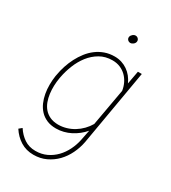

<svg xmlns="http://www.w3.org/2000/svg" viewBox="-218 -820 1023 1146"><g transform="rotate(30 293.5 -247.5)"><path d="M80.1 -269.5Q85.4 -301.3 95.9 -333.5Q106.4 -365.7 121.8 -395.5Q137.2 -425.3 157.5 -451.4Q177.7 -477.5 203.4 -496.8Q229 -516.1 259.8 -527.1Q290.5 -538.1 327.1 -538.1Q352.1 -538.1 374.5 -531Q397 -523.9 416 -510.7Q435.1 -497.6 450 -479Q464.8 -460.4 474.6 -438L491.2 -528.3H518.1L428.2 -7.3Q419.9 36.1 400.6 75.9Q381.3 115.7 352.1 146Q322.8 176.3 283.9 194.6Q245.1 212.9 198.2 212.9Q147.9 212.9 108.9 188.7Q69.8 164.6 43 123L63 106.4Q86.4 142.6 119.4 164.8Q152.3 187 196.8 187Q238.8 187 272.9 170.9Q307.1 154.8 333 127.9Q358.9 101.1 376.2 65.9Q393.6 30.8 401.4 -7.3L415.5 -78.1Q398.9 -58.6 378.7 -42.5Q358.4 -26.4 335.4 -14.6Q312.5 -2.9 287.4 3.4Q262.2 9.8 236.3 9.8Q199.7 9.8 172.6 -2Q145.5 -13.7 126.5 -33.9Q107.4 -54.2 95.7 -80.8Q84 -107.4 78.6 -137.5Q73.2 -167.5 73.5 -198.7Q73.7 -230 78.1 -259.3ZM105 -259.3Q100.6 -233.9 99.6 -206.1Q98.6 -178.2 102.1 -151.4Q105.5 -124.5 114.5 -100.3Q123.5 -76.2 139.4 -57.6Q155.3 -39.1 179 -28.1Q202.6 -17.1 235.4 -16.6Q264.2 -16.6 291.5 -24.7Q318.8 -32.7 343 -47.6Q367.2 -62.5 387.2 -83Q407.2 -103.5 421.4 -127.9L466.8 -382.3Q462.9 -409.7 451.2 -433.3Q439.5 -457 421.6 -474.4Q403.8 -491.7 379.9 -501.7Q356 -511.7 327.1 -511.7Q278.3 -511.7 240.7 -489.7Q203.1 -467.8 176 -432.9Q148.9 -397.9 131.8 -354.7Q114.7 -311.5 106.9 -269.5ZM341.3 -682.1Q342.8 -691.9 352.3 -700.2Q361.8 -708.5 372.1 -708.5Q383.3 -708.5 390.9 -700Q398.4 -691.4 396.5 -680.2Q395 -669.9 385.3 -662.1Q375.5 -654.3 365.2 -654.3Q354 -654.8 346.7 -662.8Q339.4 -670.9 341.3 -682.1Z"/></g></svg>

Font: Roboto Mono Thin
Style: Italic
Weight: 250
Designer: Google
Version: Version 2.000985; 2015; ttfautohint (v1.3)